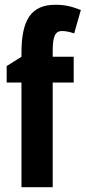

<svg xmlns="http://www.w3.org/2000/svg" viewBox="-20 -785 359 805"><path d="M289 -439V-547H201V-573C201 -633 212 -655 240 -655C256 -655 273 -651 291 -645L319 -743C278 -759 251 -765 212 -765C111 -765 70 -702 70 -564V-547L8 -508V-439H70V0H201V-439Z"/></svg>

Font: Noto Sans Georgian ExtraCondensed Bold
Style: Regular
Weight: 700
Width: 2
Designer: Monotype Design Team, Akaki Razmadze
Foundry: Google LLC
Version: Version 2.005